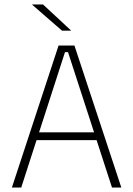

<svg xmlns="http://www.w3.org/2000/svg" viewBox="-20 -844 600 864"><path d="M33.5 0 243.5 -639H315L526 0H484L286 -609.5H272.5L75.5 0ZM133 -213.5V-248.5H426V-213.5ZM173.5 -824 300 -706.5V-706H259L124.5 -823V-824Z"/></svg>

Font: Anek Odia ExtraLight
Style: Regular
Weight: 250
Designer: Yesha Goshar & Mahesh Sahu (Odia), Yesha Goshar (Latin)
Foundry: Ek Type
Version: Version 1.003